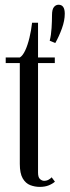

<svg xmlns="http://www.w3.org/2000/svg" viewBox="-20 -760 286 790"><path d="M184.5 -592.5Q190.5 -615.5 192.2 -644.8Q194 -674 194 -698Q194 -721 201.8 -730.8Q209.5 -740.5 221 -740.5Q246.5 -740.5 246.5 -703.5Q246.5 -675.5 234.8 -643Q223 -610.5 207.5 -583ZM143.5 9Q123.5 9 104.5 1.8Q85.5 -5.5 73.5 -26Q61.5 -46.5 61.5 -85.5V-500.5H3.5V-523.5H61.5Q73.5 -530.5 83.8 -552.5Q94 -574.5 101.2 -604.8Q108.5 -635 112 -666.5H136.5V-523.5H205.5V-500.5H136.5V-50Q136.5 -30 144.8 -23Q153 -16 161.5 -16Q172 -16 180.5 -21Q189 -26 192.5 -30.5L206 -12.5Q196 -3.5 180.2 2.8Q164.5 9 143.5 9Z"/></svg>

Font: Imbue 50pt
Style: Regular
Weight: 400
Designer: Tyler Finck
Foundry: Etcetera Type Company
Version: Version 1.102; ttfautohint (v1.8.3)